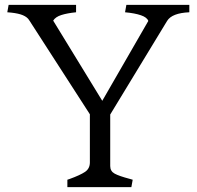

<svg xmlns="http://www.w3.org/2000/svg" viewBox="-20 -770 809 790"><path d="M494.5 -719.5 500 -750H759V-719.5Q723.5 -718 700.5 -709.1Q677.5 -700.2 667.5 -683.8L433.5 -298.8V-86.8Q433.5 -65.5 451.9 -55.5Q470.2 -45.5 513.2 -34.2L526 -30.5L520.5 0H257.2V-30.5Q260.8 -32 266.2 -33.5Q309.5 -49.2 329.6 -62.6Q349.8 -76 349.8 -101.8V-299.8L101.2 -685.2L95.8 -692.8Q85.2 -704.5 64.4 -710.9Q43.5 -717.2 10 -719.5L15.5 -750H293V-719.5Q256.2 -715.8 232.5 -708.2Q208.8 -700.8 198.8 -685.2L400.8 -355.2L590.2 -683.8Q585.2 -698.5 560.1 -707.1Q535 -715.8 494.5 -719.5Z"/></svg>

Font: TMT Limkin
Style: Regular
Weight: 400
Designer: Gabriel Drozdov
Version: Version 1.000;Glyphs 3.1.2 (3151)